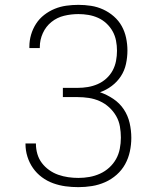

<svg xmlns="http://www.w3.org/2000/svg" viewBox="-20 -763 640 791"><path d="M303 8Q276 8 250 4.5Q224 1 199 -8Q174 -17 152.5 -33Q131 -49 116 -70.5Q101 -92 93 -117.5Q85 -143 85 -170Q85 -170 85 -171Q85 -172 85 -172H128Q128 -172 128 -171.5Q128 -171 128 -170Q128 -149 134 -128.5Q140 -108 152.5 -91.5Q165 -75 182.5 -62.5Q200 -50 220 -43Q240 -36 261 -33Q282 -30 303 -30Q326 -30 348.5 -34Q371 -38 392 -47.5Q413 -57 430 -72.5Q447 -88 458 -107.5Q469 -127 473.5 -150Q478 -173 478 -196Q478 -219 474 -242Q470 -265 458.5 -285Q447 -305 429.5 -321Q412 -337 390.5 -346.5Q369 -356 346 -359.5Q323 -363 300 -363H239V-401H300Q321 -401 342 -404.5Q363 -408 382.5 -416.5Q402 -425 418 -439.5Q434 -454 444 -472.5Q454 -491 458 -512Q462 -533 462 -554Q462 -575 458 -595.5Q454 -616 444 -634Q434 -652 418.5 -666.5Q403 -681 384 -689.5Q365 -698 344.5 -701.5Q324 -705 303 -705Q273 -705 244 -698Q215 -691 192 -672.5Q169 -654 156.5 -626.5Q144 -599 144 -569Q144 -568 144 -567Q144 -566 144 -565H101Q101 -567 101 -568Q101 -569 101 -571Q101 -596 108 -620Q115 -644 128.5 -665Q142 -686 162 -701.5Q182 -717 205 -726.5Q228 -736 253 -739.5Q278 -743 303 -743Q329 -743 355 -739Q381 -735 405 -724Q429 -713 449 -695.5Q469 -678 481.5 -655.5Q494 -633 499.5 -607Q505 -581 505 -555Q505 -527 499 -499.5Q493 -472 478 -449Q463 -426 440.5 -409Q418 -392 392 -383Q421 -373 447 -355.5Q473 -338 490 -312.5Q507 -287 514 -256.5Q521 -226 521 -195Q521 -167 515 -139Q509 -111 495.5 -86.5Q482 -62 460.5 -43Q439 -24 413 -12.5Q387 -1 359 3.5Q331 8 303 8Z"/></svg>

Font: Iosevka Curly XLtEx
Style: Regular
Weight: 200
Width: 7
Monospace: yes
Designer: Belleve Invis
Foundry: Belleve Invis
Version: Version 11.1.0; ttfautohint (v1.8.3)